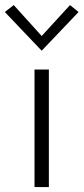

<svg xmlns="http://www.w3.org/2000/svg" viewBox="-32 -756 338 776"><path d="M165.5 0H107.5V-475H165.5ZM136.5 -551 -12.5 -707.5 23.5 -735.5 136.5 -610.5 251 -735.5 285.5 -707.5Z"/></svg>

Font: Betina Sans Light
Style: Regular
Weight: 300
Designer: Jonathan Pinhorn (font) & Cristiano Sobral (main changes)
Version: Version 2.001;October 6, 2020;FontCreator 13.0.0.2681 64-bit